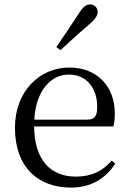

<svg xmlns="http://www.w3.org/2000/svg" viewBox="-20 -838 586 873"><path d="M236 -624 255 -610C297 -648 337 -686 381 -723C412 -749 424 -766 424 -784C424 -805 407 -818 390 -818C371 -818 356 -806 336 -773C302 -721 270 -673 236 -624ZM303 15C393 15 460 -26 504 -94L488 -108C447 -60 396 -35 325 -35C215 -35 137 -104 135 -263H495C500 -279 502 -299 502 -323C502 -441 425 -531 295 -531C162 -531 48 -425 48 -257C48 -76 155 15 303 15ZM136 -294C143 -424 210 -499 293 -499C374 -499 422 -437 422 -352C422 -312 412 -294 377 -294Z"/></svg>

Font: Harano Aji Mincho KR
Style: Regular
Weight: 400
Foundry: Masamichi Hosoda
Version: HaranoAjiMinchoKR-Regular version 20230610;ttx 4.39.4